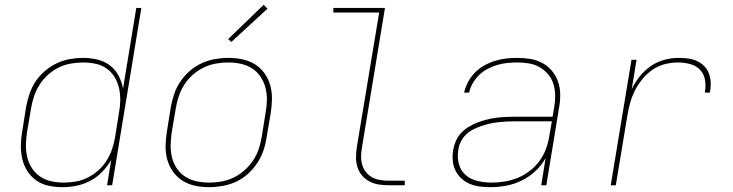

<svg xmlns="http://www.w3.org/2000/svg" viewBox="-20 -768 3040 796"><path d="M239 8Q210 8 181.5 2Q153 -4 131 -19.5Q109 -35 94 -58Q79 -81 72.5 -108.5Q66 -136 66.5 -165Q67 -194 72 -223L88 -323Q93 -351 102 -378Q111 -405 127 -429.5Q143 -454 166 -473.5Q189 -493 215 -505.5Q241 -518 269 -523Q297 -528 324 -528Q355 -528 384 -521Q413 -514 435.5 -497Q458 -480 471.5 -454.5Q485 -429 490 -400L545 -735H566L445 0H424L441 -105Q426 -79 404 -56Q382 -33 354.5 -18.5Q327 -4 297.5 2Q268 8 239 8ZM245 -11Q269 -11 294.5 -15.5Q320 -20 344 -32Q368 -44 388 -62Q408 -80 422 -102.5Q436 -125 444.5 -149.5Q453 -174 457 -199L473 -299Q478 -325 478.5 -351.5Q479 -378 473.5 -402.5Q468 -427 455 -448.5Q442 -470 422 -484Q402 -498 376.5 -503.5Q351 -509 325 -509Q300 -509 274 -504.5Q248 -500 224 -488.5Q200 -477 179.5 -458.5Q159 -440 144.5 -417.5Q130 -395 121.5 -370Q113 -345 109 -320L92 -220Q88 -194 87.5 -167.5Q87 -141 93 -116Q99 -91 112.5 -70.5Q126 -50 146.5 -36Q167 -22 192.5 -16.5Q218 -11 245 -11Z M847 8Q817 8 788.5 2Q760 -4 736.5 -19Q713 -34 697 -56.5Q681 -79 673.5 -106.5Q666 -134 666.5 -163.5Q667 -193 672 -223L688 -323Q693 -351 702 -378Q711 -405 727.5 -429.5Q744 -454 767 -474Q790 -494 816.5 -506Q843 -518 871 -523Q899 -528 927 -528Q956 -528 985 -522Q1014 -516 1037.5 -501Q1061 -486 1077 -463.5Q1093 -441 1100.5 -413.5Q1108 -386 1107.5 -356.5Q1107 -327 1102 -297L1085 -197Q1081 -169 1071.5 -142Q1062 -115 1045.5 -90.5Q1029 -66 1006.5 -46Q984 -26 957.5 -14Q931 -2 902.5 3Q874 8 847 8ZM847 -11Q872 -11 898 -15.5Q924 -20 948 -31.5Q972 -43 993 -61.5Q1014 -80 1029 -102.5Q1044 -125 1052.5 -150Q1061 -175 1065 -200L1081 -300Q1086 -327 1086.5 -353.5Q1087 -380 1080.5 -404.5Q1074 -429 1060 -450Q1046 -471 1025 -484.5Q1004 -498 978.5 -503.5Q953 -509 926 -509Q901 -509 875.5 -504.5Q850 -500 825.5 -488.5Q801 -477 780 -458.5Q759 -440 744.5 -417.5Q730 -395 721.5 -370Q713 -345 709 -320L692 -220Q688 -193 687.5 -166.5Q687 -140 693 -115.5Q699 -91 713 -70Q727 -49 748 -35.5Q769 -22 794.5 -16.5Q820 -11 847 -11ZM939 -594 926 -606 1073 -748 1089 -732Z M1589 0Q1568 0 1548 -3.5Q1528 -7 1510.5 -16.5Q1493 -26 1480.5 -41Q1468 -56 1462 -75Q1456 -94 1456 -114.5Q1456 -135 1459 -156L1552 -716H1362V-735H1576L1480 -153Q1477 -135 1477 -117.5Q1477 -100 1482 -83.5Q1487 -67 1497.5 -54Q1508 -41 1522.5 -33Q1537 -25 1554.5 -22Q1572 -19 1589 -19H1658V0Z M2012 8Q1990 8 1968 5Q1946 2 1927 -6Q1908 -14 1892.5 -28.5Q1877 -43 1868 -61.5Q1859 -80 1857 -102Q1855 -124 1859 -147Q1862 -165 1870 -183.5Q1878 -202 1892 -217Q1906 -232 1923.5 -242.5Q1941 -253 1959.5 -260Q1978 -267 1997 -272Q2016 -277 2035 -279.5Q2054 -282 2073 -283Q2092 -284 2111 -284H2271L2278 -326Q2282 -350 2281.5 -374.5Q2281 -399 2274 -421Q2267 -443 2252 -460.5Q2237 -478 2217 -489.5Q2197 -501 2173.5 -505Q2150 -509 2125 -509Q2105 -509 2084 -507Q2063 -505 2042.5 -499Q2022 -493 2002.5 -483Q1983 -473 1967 -457.5Q1951 -442 1940 -423Q1929 -404 1925 -384H1904Q1909 -406 1920.5 -428Q1932 -450 1949.5 -467.5Q1967 -485 1988.5 -497Q2010 -509 2033 -516Q2056 -523 2079 -525.5Q2102 -528 2125 -528Q2153 -528 2179.5 -523.5Q2206 -519 2229 -506.5Q2252 -494 2268.5 -474Q2285 -454 2293.5 -429.5Q2302 -405 2302.5 -377.5Q2303 -350 2298 -323L2245 0H2224L2242 -113Q2226 -83 2199.5 -58.5Q2173 -34 2142 -19Q2111 -4 2078 2Q2045 8 2012 8ZM2018 -11Q2045 -11 2072.5 -15.5Q2100 -20 2126 -30.5Q2152 -41 2175.5 -59Q2199 -77 2216 -100Q2233 -123 2243 -149.5Q2253 -176 2257 -203L2268 -265H2111Q2094 -265 2077 -264Q2060 -263 2042.5 -261Q2025 -259 2008 -255Q1991 -251 1974 -245Q1957 -239 1940.5 -230.5Q1924 -222 1911 -209Q1898 -196 1890 -179.5Q1882 -163 1880 -146Q1875 -116 1882.5 -88Q1890 -60 1911 -42Q1932 -24 1960.5 -17.5Q1989 -11 2018 -11Z M2512 0 2598 -520H2619L2599 -398Q2612 -426 2632 -451Q2652 -476 2678 -494Q2704 -512 2734 -520Q2764 -528 2793 -528Q2813 -528 2832.5 -525.5Q2852 -523 2869.5 -515Q2887 -507 2900 -493.5Q2913 -480 2919.5 -462Q2926 -444 2926.5 -424Q2927 -404 2923 -384H2902Q2907 -410 2903 -435.5Q2899 -461 2882.5 -478.5Q2866 -496 2841 -502.5Q2816 -509 2790 -509Q2763 -509 2736 -502Q2709 -495 2685.5 -479Q2662 -463 2643.5 -440.5Q2625 -418 2612.5 -393Q2600 -368 2592.5 -341.5Q2585 -315 2581 -289L2533 0Z"/></svg>

Font: Iosevka SS04 Thin Extended
Style: Italic
Weight: 100
Width: 7
Italic angle: -9°
Monospace: yes
Designer: Belleve Invis
Foundry: Belleve Invis
Version: Version 19.0.0; ttfautohint (v1.8.4)